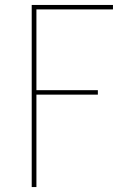

<svg xmlns="http://www.w3.org/2000/svg" viewBox="-20 -540 540 775"><path d="M108 215V-520H436V-502H127V-176H375V-158H127V215Z"/></svg>

Font: Iosevka SS18 Thin
Style: Regular
Weight: 100
Monospace: yes
Designer: Belleve Invis
Foundry: Belleve Invis
Version: Version 25.1.1; ttfautohint (v1.8.4)